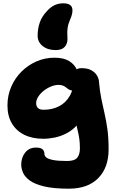

<svg xmlns="http://www.w3.org/2000/svg" viewBox="-20 -878 700 1158"><path d="M395 260Q302 260 245 246Q188 232 158.5 210Q129 188 118.5 162.5Q108 137 108 115Q108 72 132 42Q156 12 197 12Q225 12 236.5 22.5Q248 33 248 51Q248 62 259 71.5Q270 81 300 87Q330 93 385 93Q429 93 445.5 73.5Q462 54 462 16Q462 -17 458 -43Q454 -69 448 -93.5Q442 -118 436 -146.5Q430 -175 425 -212L489 -205Q474 -157 446 -125Q418 -93 382.5 -74.5Q347 -56 310.5 -48.5Q274 -41 242 -41Q175 -41 126.5 -65Q78 -89 51.5 -134Q25 -179 25 -242Q25 -303 48 -355.5Q71 -408 110.5 -447Q150 -486 201 -508Q252 -530 308 -530Q364 -530 396.5 -510Q429 -490 443 -459Q457 -428 457 -395Q457 -366 445 -349Q433 -332 420 -332Q407 -332 398 -337Q389 -342 380.5 -349Q372 -356 361 -361Q350 -366 333 -366Q311 -366 287 -356Q263 -346 243 -330Q223 -314 210.5 -294.5Q198 -275 198 -256Q198 -237 209 -226.5Q220 -216 243 -216Q296 -216 337 -237.5Q378 -259 401.5 -301Q425 -343 425 -404Q425 -437 435 -452Q445 -467 471 -467Q507 -467 529.5 -455Q552 -443 564 -424Q576 -405 577 -385Q582 -327 591.5 -281Q601 -235 611 -191.5Q621 -148 628 -97Q635 -46 635 23Q635 133 572.5 196.5Q510 260 395 260ZM316 -576Q267 -576 237 -600.5Q207 -625 207 -663Q207 -705 220 -742.5Q233 -780 264 -812Q286 -836 309.5 -847Q333 -858 362 -858Q417 -858 417 -816Q417 -806 414.5 -793.5Q412 -781 404 -763Q391 -733 388 -711Q385 -689 386 -673Q387 -657 387 -642Q387 -614 370 -595Q353 -576 316 -576Z"/></svg>

Font: Shantell Sans ExtraBold
Style: Regular
Weight: 800
Designer: Stephen Nixon, Anya Danilova, Shantell Martin
Foundry: Arrow Type
Version: Version 1.011;[c5ecc13dd]